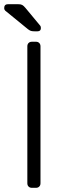

<svg xmlns="http://www.w3.org/2000/svg" viewBox="-37 -900 308 920"><path d="M0 0ZM135 0H116Q106 0 100 -6Q94 -12 94 -22V-678Q94 -688 100 -694Q106 -700 116 -700H135Q145 -700 151 -694Q157 -688 157 -678V-22Q157 -12 151 -6Q145 0 135 0ZM159 -766Q159 -750 143 -750H128Q117 -750 111 -752Q105 -754 97 -760L-12 -849Q-17 -854 -17 -861Q-17 -880 2 -880H48Q62 -880 69 -876.5Q76 -873 85 -862L154 -779Q159 -774 159 -766Z"/></svg>

Font: Hezaedrus Light
Style: Regular
Weight: 300
Designer: Hubert & Fischer
Foundry: Hubert & Fischer
Version: Version 1.10;September 3, 2019;FontCreator 11.5.0.2425 64-bi